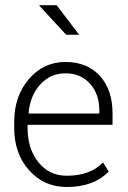

<svg xmlns="http://www.w3.org/2000/svg" viewBox="-20 -728 505 758"><path d="M372.1 -293Q372.1 -356.4 335.4 -397.5Q298.8 -438.5 238.8 -438.5Q178.7 -438.5 138.9 -394.5Q99.1 -350.6 92.8 -282.2L93.8 -279.8H372.1ZM243.7 10.3Q153.8 10.3 95 -55.7Q36.1 -121.6 36.1 -222.7V-247.1Q36.1 -348.6 94.2 -416Q152.3 -483.4 238.3 -483.4Q324.2 -483.4 374.3 -428.5Q424.3 -373.5 424.3 -280.3V-235.4H88.9V-222.7Q88.9 -140.6 131.6 -87.4Q174.3 -34.2 243.7 -34.2Q336.4 -34.2 386.7 -86.9L409.2 -50.8Q349.6 10.3 243.7 10.3ZM203.6 -707.5 292.5 -590.8H241.2L135.3 -705.6L136.2 -707.5Z"/></svg>

Font: Yantramanav Light
Style: Regular
Weight: 300
Version: Version 1.001;PS 1.0;hotconv 1.0.72;makeotf.lib2.5.5900; ttf